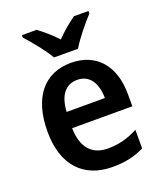

<svg xmlns="http://www.w3.org/2000/svg" viewBox="-142 -859 815 962"><g transform="rotate(-20 265.0 -378.0)"><path d="M203 -606H331C356 -650 411 -716 445 -753V-766H367C334 -742 300 -715 266 -679C234 -714 198 -744 168 -766H90V-753C125 -715 179 -649 203 -606ZM272 -552C132 -552 45 -452 45 -267C45 -89 138 10 292 10C362 10 412 -2 462 -27V-126C408 -98 361 -85 301 -85C216 -85 169 -140 167 -242H488V-307C488 -458 408 -552 272 -552ZM273 -461C340 -461 372 -406 373 -328H169C174 -418 213 -461 273 -461Z"/></g></svg>

Font: Noto Sans Thai SemCond SemBd
Style: Regular
Weight: 600
Width: 4
Designer: Monotype Design Team
Foundry: Monotype Imaging Inc.
Version: Version 2.002